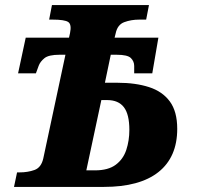

<svg xmlns="http://www.w3.org/2000/svg" viewBox="-20 -734 783 754"><path d="M35 0 47 -57H57Q89 -57 115.5 -66.5Q142 -76 150 -112L237 -519H214Q171 -519 154.5 -505.5Q138 -492 132 -476L121 -446H51L81 -586H251L255 -604Q262 -638 248 -647.5Q234 -657 186 -657H173L184 -714H565L554 -657H527Q495 -657 468 -647Q441 -637 434 -602L430 -586H602L578 -446H507V-475Q507 -493 494 -506Q481 -519 438 -519H415L392 -409H442Q512 -409 565 -392Q618 -375 647 -335.5Q676 -296 676 -228Q676 -117 602.5 -58.5Q529 0 388 0ZM353 -65Q405 -65 434.5 -87Q464 -109 476 -145.5Q488 -182 488 -224Q488 -285 466.5 -313Q445 -341 401 -341H378L319 -65Z"/></svg>

Font: Noto Serif ExtraBold
Style: Italic
Weight: 800
Italic angle: -12°
Designer: Monotype Design Team
Foundry: Monotype Imaging Inc.
Version: Version 2.013